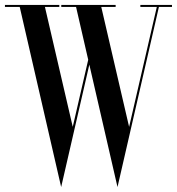

<svg xmlns="http://www.w3.org/2000/svg" viewBox="-45 -720 716 777"><path d="M651 -700H523V-692H589.6L477.5 -206.5L364.8 -692H423V-700H203V-692H262.8L312 -478.1L249.4 -206.7L136.8 -692H195V-700H-25V-692H34.8L202.5 37L316.5 -458.4L430.5 37L598.1 -692H651Z"/></svg>

Font: Picaflor 48 pt
Style: Regular
Weight: 400
Designer: Ariel Martín Pérez
Foundry: Tunera Type Foundry
Version: Version 1.000;hotconv 1.0.109;makeotfexe 2.5.65596